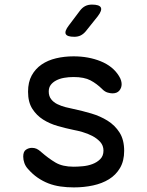

<svg xmlns="http://www.w3.org/2000/svg" viewBox="-20 -805 640 835"><path d="M301 10Q271 10 243 6Q215 2 190.5 -7.5Q166 -17 143.5 -32.5Q121 -48 101 -71Q91 -82 86 -96Q81 -110 81 -124Q81 -146 93 -154Q105 -162 119 -162Q130 -162 139 -158Q148 -154 159 -144Q191 -116 221.5 -98Q252 -80 300 -80Q317 -80 339.5 -82Q362 -84 382 -91.5Q402 -99 416 -113Q430 -127 430 -150Q430 -172 416 -187.5Q402 -203 382 -213.5Q362 -224 339.5 -230.5Q317 -237 300 -240Q266 -247 231 -257Q196 -267 167.5 -285Q139 -303 120.5 -332Q102 -361 102 -406Q102 -448 118 -477Q134 -506 161 -524.5Q188 -543 224 -551.5Q260 -560 300 -560Q365 -560 418 -538.5Q471 -517 497 -475Q504 -464 506.5 -455Q509 -446 509 -439Q509 -423 499 -411Q489 -399 469 -399Q460 -399 448 -402.5Q436 -406 425 -417Q401 -441 373.5 -455.5Q346 -470 300 -470Q278 -470 258.5 -466.5Q239 -463 224 -455Q209 -447 200.5 -435.5Q192 -424 192 -407Q192 -387 202.5 -373.5Q213 -360 229.5 -352Q246 -344 265 -339Q284 -334 300 -331Q338 -323 377 -311.5Q416 -300 448 -280Q480 -260 500 -228.5Q520 -197 520 -149Q520 -105 502 -74.5Q484 -44 454 -25.5Q424 -7 384.5 1.5Q345 10 301 10ZM303 -645Q272 -645 266 -657Q260 -669 279 -694L328 -759Q338 -772 350.5 -778.5Q363 -785 380 -785Q412 -785 418.5 -772.5Q425 -760 405 -734L353 -669Q343 -657 331 -651Q319 -645 303 -645Z"/></svg>

Font: Maple Mono
Style: Regular
Weight: 400
Monospace: yes
Designer: subframe7536
Version: Version 7.300